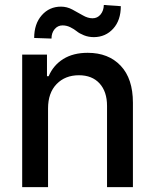

<svg xmlns="http://www.w3.org/2000/svg" viewBox="-20 -770 637 790"><path d="M191.9 -611.3 120.6 -613.8Q120.6 -671.9 151.9 -707.3Q183.1 -742.7 231 -742.7Q255.4 -742.7 277.8 -730.7Q300.3 -718.8 320.8 -706.8Q341.3 -694.8 360.8 -694.8Q380.9 -694.8 393.8 -710.4Q406.7 -726.1 407.2 -749.5L477.1 -744.6Q477.1 -686.5 445.8 -652.1Q414.6 -617.7 366.7 -617.2Q344.2 -617.2 325.4 -624.8Q306.6 -632.3 295.7 -641.4Q284.7 -650.4 269.3 -658Q253.9 -665.5 237.3 -665.5Q217.8 -665.5 204.8 -650.1Q191.9 -634.8 191.9 -611.3ZM177.7 -323.7V0H71.3V-545.4H173.3V-456.5H180.2Q199.7 -502 240.5 -527.3Q281.2 -552.7 340.8 -552.7Q426.3 -552.7 476.6 -499.5Q526.9 -446.3 526.9 -347.2V0H420.4V-334Q420.4 -393.1 389.6 -426.8Q358.9 -460.4 304.7 -460.4Q248 -460.4 212.9 -424.1Q177.7 -387.7 177.7 -323.7Z"/></svg>

Font: Interop Med
Style: Regular
Weight: 500
Designer: Rasmus Andersson, Google, Jang Haemin
Foundry: jhaemin
Version: Version 1.007